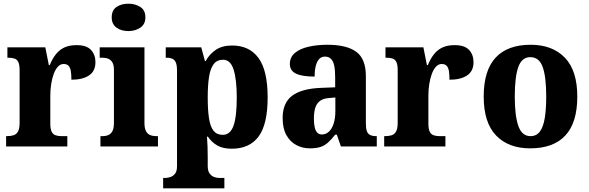

<svg xmlns="http://www.w3.org/2000/svg" viewBox="-20 -792 3182 1038"><path d="M13 0V-56H17Q39 -56 54 -61Q69 -66 77.5 -81.5Q86 -97 86 -128V-412Q86 -442 79 -456.5Q72 -471 58 -475.5Q44 -480 24 -480H20V-536H225L244 -440H249Q264 -477 284 -501Q304 -525 330.5 -536.5Q357 -548 394 -548Q448 -548 472 -522Q496 -496 496 -456Q496 -407 461 -384Q426 -361 366 -361Q366 -389 363 -407.5Q360 -426 351 -436Q342 -446 324 -446Q306 -446 292.5 -431Q279 -416 270 -391Q261 -366 256.5 -336Q252 -306 252 -276V-123Q252 -94 259.5 -79.5Q267 -65 281 -60.5Q295 -56 312 -56H344V0Z M523 0V-56H534Q553 -56 567 -62.5Q581 -69 588.5 -84.5Q596 -100 596 -128V-413Q596 -440 588 -454Q580 -468 566 -474Q552 -480 535 -480H519V-536H761V-127Q761 -99 769 -83.5Q777 -68 791.5 -62Q806 -56 824 -56H834V0ZM674 -624Q636 -624 610 -642.5Q584 -661 584 -698Q584 -737 610 -754.5Q636 -772 674 -772Q711 -772 738.5 -754.5Q766 -737 766 -698Q766 -661 738.5 -642.5Q711 -624 674 -624Z M862 226V170H875Q885 170 900 165.5Q915 161 926 147.5Q937 134 937 107V-409Q937 -441 930 -455.5Q923 -470 910.5 -475Q898 -480 882 -480H876V-536H1068L1088 -462H1092Q1112 -499 1146.5 -522.5Q1181 -546 1235 -546Q1328 -546 1377.5 -478.5Q1427 -411 1427 -265Q1427 -120 1378 -54Q1329 12 1233 12Q1186 12 1155.5 -5Q1125 -22 1104 -53H1099Q1101 -28 1102 0Q1103 28 1103 58V105Q1103 133 1114 147Q1125 161 1139.5 165.5Q1154 170 1164 170H1193V226ZM1184 -63Q1225 -63 1242.5 -112.5Q1260 -162 1260 -264Q1260 -362 1243 -415.5Q1226 -469 1186 -469Q1153 -469 1135 -445Q1117 -421 1110 -375.5Q1103 -330 1103 -266Q1103 -197 1110 -152Q1117 -107 1134.5 -85Q1152 -63 1184 -63Z M1655 10Q1615 10 1581.5 -8Q1548 -26 1528 -62Q1508 -98 1508 -154Q1508 -236 1559.5 -274.5Q1611 -313 1716 -317L1792 -320V-374Q1792 -412 1787 -436.5Q1782 -461 1769.5 -473.5Q1757 -486 1737 -486Q1718 -486 1706 -473.5Q1694 -461 1687.5 -437Q1681 -413 1681 -378Q1613 -378 1580 -394Q1547 -410 1547 -446Q1547 -483 1574.5 -506Q1602 -529 1648.5 -539.5Q1695 -550 1750 -550Q1854 -550 1906 -512Q1958 -474 1958 -380V-126Q1958 -99 1963 -84Q1968 -69 1980.5 -62.5Q1993 -56 2014 -56H2017V0H1823L1801 -64H1792Q1772 -38 1753.5 -21.5Q1735 -5 1712.5 2.5Q1690 10 1655 10ZM1720 -65Q1742 -65 1758.5 -80.5Q1775 -96 1784 -124.5Q1793 -153 1793 -191V-265L1759 -262Q1728 -260 1710 -246.5Q1692 -233 1684.5 -209.5Q1677 -186 1677 -150Q1677 -122 1681.5 -103Q1686 -84 1695.5 -74.5Q1705 -65 1720 -65Z M2057 0V-56H2061Q2083 -56 2098 -61Q2113 -66 2121.5 -81.5Q2130 -97 2130 -128V-412Q2130 -442 2123 -456.5Q2116 -471 2102 -475.5Q2088 -480 2068 -480H2064V-536H2269L2288 -440H2293Q2308 -477 2328 -501Q2348 -525 2374.5 -536.5Q2401 -548 2438 -548Q2492 -548 2516 -522Q2540 -496 2540 -456Q2540 -407 2505 -384Q2470 -361 2410 -361Q2410 -389 2407 -407.5Q2404 -426 2395 -436Q2386 -446 2368 -446Q2350 -446 2336.5 -431Q2323 -416 2314 -391Q2305 -366 2300.5 -336Q2296 -306 2296 -276V-123Q2296 -94 2303.5 -79.5Q2311 -65 2325 -60.5Q2339 -56 2356 -56H2388V0Z M2846 10Q2729 10 2662 -59.5Q2595 -129 2595 -270Q2595 -411 2659.5 -480.5Q2724 -550 2849 -550Q2966 -550 3033.5 -480.5Q3101 -411 3101 -270Q3101 -129 3036.5 -59.5Q2972 10 2846 10ZM2848 -56Q2880 -56 2898.5 -80.5Q2917 -105 2925 -153Q2933 -201 2933 -270Q2933 -376 2914 -429.5Q2895 -483 2847 -483Q2801 -483 2782 -429.5Q2763 -376 2763 -270Q2763 -165 2782.5 -110.5Q2802 -56 2848 -56Z"/></svg>

Font: Noto Serif Khmer SemiCondensed ExtraBold
Style: Regular
Weight: 800
Width: 4
Designer: Danh Hong and the Monotype Design Team
Foundry: Monotype Imaging Inc.
Version: Version 2.004